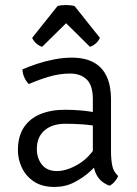

<svg xmlns="http://www.w3.org/2000/svg" viewBox="-20 -729 544 761"><path d="M51 -133Q51 -188.5 74.5 -224Q98 -259.5 140.2 -276.8Q182.5 -294 238.5 -294Q269.5 -294 305.5 -290.8Q341.5 -287.5 373.5 -279.5V-226.5Q344 -233.5 308.5 -236Q273 -238.5 239.5 -238.5Q187 -238.5 156.5 -212.2Q126 -186 126 -138.5Q126 -102 146.2 -76.5Q166.5 -51 205.5 -51Q245 -51 291 -78.5Q337 -106 368.5 -162L381 -94.5Q364 -74 336.8 -49.2Q309.5 -24.5 274 -6.2Q238.5 12 195.5 12Q146.5 12 114.5 -9.5Q82.5 -31 66.8 -64.2Q51 -97.5 51 -133ZM448 -31.5Q444.5 -21 435 -9.8Q425.5 1.5 414.5 7Q389.5 -2 375.2 -18Q361 -34 354.8 -55.8Q348.5 -77.5 348 -103.5V-335.5Q348 -391 323.5 -414.2Q299 -437.5 257.5 -437.5Q217 -437.5 175.8 -425.5Q134.5 -413.5 94.5 -396Q84.5 -404.5 76.8 -421.5Q69 -438.5 69 -454Q94 -465 126.2 -475.8Q158.5 -486.5 194.2 -493.5Q230 -500.5 265 -500.5Q317 -500.5 351.5 -481.5Q386 -462.5 403 -425.5Q420 -388.5 420 -334.5V-128.5Q420 -97 424.8 -73Q429.5 -49 448 -31.5ZM275.5 -705 376 -579Q370 -565.5 358.8 -556Q347.5 -546.5 336.5 -543.5L242 -637L147 -543.5Q136 -546.5 124.8 -556Q113.5 -565.5 107.5 -579L208 -705Q214.5 -707 223.5 -708Q232.5 -709 242 -709Q251 -709 260 -708Q269 -707 275.5 -705Z"/></svg>

Font: Signika
Style: Regular
Weight: 300
Designer: Anna Giedry
Foundry: Anna Giedry
Version: Version 2.000